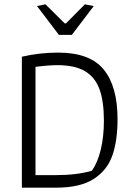

<svg xmlns="http://www.w3.org/2000/svg" viewBox="-20 -867 613 887"><path d="M151 -839 190 -847 279 -759H285L372 -847L413 -839L312 -706H252ZM81 -605Q163 -624 249 -624Q395 -624 459 -546Q523 -468 523 -316Q523 -217 499 -148.5Q475 -80 412.5 -40Q350 0 239 0H81ZM238 -58Q335 -58 404 -78Q431 -115 445.5 -175.5Q460 -236 460 -310Q460 -399 439.5 -455Q419 -511 372 -538.5Q325 -566 245 -566Q203 -566 144 -558V-58Z"/></svg>

Font: Athiti
Style: Regular
Weight: 400
Designer: CadsonDemak Team
Foundry: CadsonDemak
Version: Version 1.032